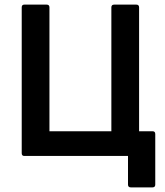

<svg xmlns="http://www.w3.org/2000/svg" viewBox="-20 -675 712 831"><path d="M546 136Q534 136 534 124V0H85Q74 0 74 -12V-643Q74 -655 85 -655H182Q194 -655 194 -643V-107H462V-643Q462 -655 474 -655H570Q582 -655 582 -643V-107H640Q652 -107 652 -95V124Q652 136 640 136Z"/></svg>

Font: Sofia Sans
Style: Bold
Weight: 700
Designer: Botio Nikoltchev, Ani Petrova
Foundry: lettersoup
Version: Version 4.100; ttfautohint (v1.8.4.7-5d5b)